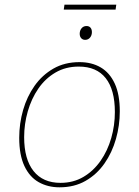

<svg xmlns="http://www.w3.org/2000/svg" viewBox="-20 -793 592 819"><path d="M319 -528Q371 -528 409.5 -505.5Q448 -483 469.5 -436.5Q491 -390 491 -318Q491 -258 474.5 -200Q458 -142 425.5 -95.5Q393 -49 345 -21.5Q297 6 234 6Q184 6 145 -16Q106 -38 84 -85Q62 -132 62 -205Q62 -266 78.5 -323.5Q95 -381 127.5 -427Q160 -473 208 -500.5Q256 -528 319 -528ZM316 -509Q260 -509 216.5 -483.5Q173 -458 143.5 -415Q114 -372 98.5 -318Q83 -264 83 -208Q83 -114 123 -63.5Q163 -13 238 -13Q293 -13 336 -38.5Q379 -64 409 -107Q439 -150 454.5 -204Q470 -258 470 -315Q470 -410 431 -459.5Q392 -509 316 -509ZM476 -773 473 -752H252L255 -773ZM343 -623Q333 -623 326.5 -630Q320 -637 320 -649Q320 -663 328 -672.5Q336 -682 349 -682Q360 -682 366 -675Q372 -668 372 -656Q372 -642 364 -632.5Q356 -623 343 -623Z"/></svg>

Font: Bitter Thin Thin
Style: Italic
Weight: 250
Italic angle: -9°
Version: Version 2.002